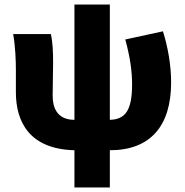

<svg xmlns="http://www.w3.org/2000/svg" viewBox="-20 -650 816 846"><path d="M308 176H464V12C642 12 734 -94 734 -287C734 -362 720 -442 698 -512L532 -476C554 -396 562 -334 562 -278C562 -160 530 -124 464 -122V-630H308V-122C230 -122 212 -178 212 -228C212 -268 214 -338 214 -374C214 -422 212 -466 204 -500H38C48 -444 50 -380 50 -340V-243C50 -113 110 7 308 12Z"/></svg>

Font: Source Sans Pro Black
Style: Regular
Weight: 900
Designer: Paul D. Hunt
Foundry: Adobe Systems Incorporated
Version: Version 3.006;hotconv 1.0.111;makeotfexe 2.5.65597